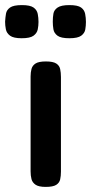

<svg xmlns="http://www.w3.org/2000/svg" viewBox="-70 -723 357 753"><path d="M109 10Q82 10 69.5 1.5Q57 -7 53.5 -20.5Q50 -34 50 -51V-423Q50 -439 53.5 -452.5Q57 -466 69.5 -474Q82 -482 110 -482Q138 -482 150.5 -474Q163 -466 166 -452Q169 -438 169 -421V-50Q169 -33 166 -19.5Q163 -6 150.5 2Q138 10 109 10ZM202 -573Q169 -573 155.5 -583Q142 -593 139.5 -608Q137 -623 137 -638Q137 -655 139.5 -669.5Q142 -684 156 -693.5Q170 -703 202 -703Q235 -703 248 -693.5Q261 -684 264 -668.5Q267 -653 267 -637Q267 -622 264.5 -607.5Q262 -593 248.5 -583Q235 -573 202 -573ZM15 -573Q-17 -573 -30.5 -583Q-44 -593 -47 -608Q-50 -623 -50 -638Q-49 -655 -46.5 -669.5Q-44 -684 -30.5 -693.5Q-17 -703 16 -703Q48 -703 61.5 -693.5Q75 -684 78 -668.5Q81 -653 81 -637Q81 -622 78 -607.5Q75 -593 61.5 -583Q48 -573 15 -573Z"/></svg>

Font: Fredoka Expanded Medium
Style: Regular
Weight: 500
Width: 7
Designer: Ben Nathan
Foundry: Milena B. Brandão, Ben Nathan
Version: Version 2.001